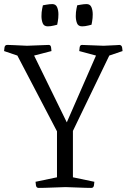

<svg xmlns="http://www.w3.org/2000/svg" viewBox="-20 -920 620 940"><path d="M169 0Q158 0 156 -12.5Q154 -25 154 -30L259 -52V-277L65 -648L0 -670Q0 -675 2 -687.5Q4 -700 15 -700Q15 -700 21 -700Q27 -700 48 -699Q69 -698 112 -696L217 -700Q228 -701 230 -688.5Q232 -676 232 -670L147 -648L307 -321L450 -648L368 -670Q368 -676 370 -688.5Q372 -701 383 -700L487 -696Q537 -698 551 -699Q565 -700 565 -700Q565 -700 565 -700Q565 -700 565 -700Q576 -699 578 -687Q580 -675 580 -670L515 -648L337 -279V-52L442 -30Q442 -25 440 -12.5Q438 0 427 0Q427 0 399 -0.5Q371 -1 301 -4Q231 -1 200 -0.5Q169 0 169 0ZM382 -791Q363 -791 357 -806.5Q351 -822 351 -841Q351 -861 354.5 -877.5Q358 -894 358 -894Q358 -894 374.5 -897Q391 -900 404 -900Q421 -900 427.5 -885Q434 -870 434 -850Q434 -831 431 -815Q428 -799 428 -799Q428 -799 412 -795Q396 -791 382 -791ZM214 -791Q195 -791 189 -806.5Q183 -822 183 -841Q183 -861 186.5 -877.5Q190 -894 190 -894Q190 -894 206.5 -897Q223 -900 236 -900Q253 -900 259.5 -885Q266 -870 266 -850Q266 -831 263 -815Q260 -799 260 -799Q260 -799 244 -795Q228 -791 214 -791Z"/></svg>

Font: Mate
Style: Regular
Weight: 400
Designer: Eduardo Rodriguez Tunni
Foundry: Eduardo Rodriguez Tunni
Version: Version 1.003; ttfautohint (v1.8.4.7-5d5b);gftools[0.9.24]